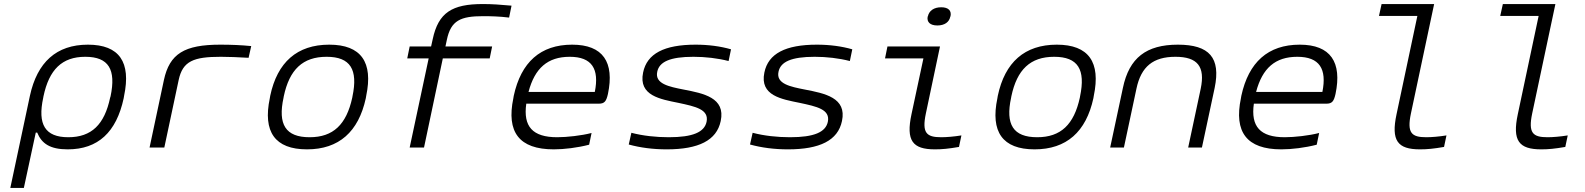

<svg xmlns="http://www.w3.org/2000/svg" viewBox="-20 -730 7840 950"><path d="M592 -244 594 -256C629 -422 571 -509 415 -509C259 -509 164 -422 128 -256L31 200H98L157 -74H164C186 -20 227 9 315 9C465 9 556 -76 592 -244ZM194 -247 195 -253C223 -386 287 -449 402 -449C518 -449 555 -386 527 -253L525 -247C497 -114 433 -51 318 -51C203 -51 165 -114 194 -247Z M1073 -449C1106 -449 1163 -447 1210 -444L1223 -502C1173 -507 1123 -509 1070 -509C892 -509 819 -464 791 -334L720 0H793L864 -334C884 -428 938 -449 1073 -449Z M1317 -256 1315 -244C1280 -78 1340 9 1499 9C1657 9 1754 -78 1790 -244L1792 -256C1827 -422 1767 -509 1609 -509C1450 -509 1352 -422 1317 -256ZM1383 -247 1384 -253C1412 -386 1478 -449 1596 -449C1714 -449 1752 -386 1724 -253L1723 -247C1694 -114 1629 -51 1512 -51C1393 -51 1354 -114 1383 -247Z M2371 -650C2405 -650 2452 -649 2499 -643L2511 -702C2456 -707 2415 -710 2369 -710C2217 -710 2149 -668 2121 -536L2113 -500H2007L1995 -441H2101L2007 0H2078L2171 -441H2403L2415 -500H2184L2191 -533C2211 -629 2259 -650 2371 -650Z M2988 -265C3021 -422 2964 -509 2811 -509C2654 -509 2558 -422 2522 -256L2520 -244C2485 -77 2548 9 2720 9C2772 9 2837 1 2895 -14L2907 -72C2857 -59 2785 -51 2737 -51C2615 -51 2568 -104 2584 -217H2943C2972 -217 2980 -230 2988 -265ZM2595 -275C2626 -393 2690 -449 2799 -449C2909 -449 2946 -389 2923 -275Z M3337 -221C3421 -203 3489 -189 3476 -127C3465 -76 3408 -51 3289 -51C3226 -51 3161 -58 3104 -73L3091 -15C3149 1 3212 9 3279 9C3436 9 3526 -35 3546 -131C3571 -247 3460 -268 3362 -287C3291 -301 3219 -315 3232 -375C3242 -424 3295 -449 3411 -449C3470 -449 3531 -442 3585 -428L3597 -486C3545 -501 3485 -509 3422 -509C3267 -509 3181 -465 3162 -371C3138 -256 3249 -239 3337 -221Z M3937 -221C4021 -203 4089 -189 4076 -127C4065 -76 4008 -51 3889 -51C3826 -51 3761 -58 3704 -73L3691 -15C3749 1 3812 9 3879 9C4036 9 4126 -35 4146 -131C4171 -247 4060 -268 3962 -287C3891 -301 3819 -315 3832 -375C3842 -424 3895 -449 4011 -449C4070 -449 4131 -442 4185 -428L4197 -486C4145 -501 4085 -509 4022 -509C3867 -509 3781 -465 3762 -371C3738 -256 3849 -239 3937 -221Z M4637 -51C4564 -51 4541 -72 4561 -168L4631 -500H4371L4359 -441H4549L4490 -165C4462 -34 4495 9 4606 9C4641 9 4673 6 4725 -3L4737 -60C4700 -54 4663 -51 4637 -51ZM4570 -648C4565 -621 4582 -604 4618 -604C4654 -604 4677 -621 4682 -648L4683 -649C4689 -677 4673 -694 4637 -694C4601 -694 4577 -677 4571 -649Z M4917 -256 4915 -244C4880 -78 4940 9 5099 9C5257 9 5354 -78 5390 -244L5392 -256C5427 -422 5367 -509 5209 -509C5050 -509 4952 -422 4917 -256ZM4983 -247 4984 -253C5012 -386 5078 -449 5196 -449C5314 -449 5352 -386 5324 -253L5323 -247C5294 -114 5229 -51 5112 -51C4993 -51 4954 -114 4983 -247Z M5536 -295 5473 0H5541L5603 -291C5626 -401 5686 -449 5796 -449C5905 -449 5944 -401 5921 -291L5859 0H5927L5990 -295C6021 -444 5964 -509 5808 -509C5652 -509 5567 -444 5536 -295Z M6588 -265C6621 -422 6564 -509 6411 -509C6254 -509 6158 -422 6122 -256L6120 -244C6085 -77 6148 9 6320 9C6372 9 6437 1 6495 -14L6507 -72C6457 -59 6385 -51 6337 -51C6215 -51 6168 -104 6184 -217H6543C6572 -217 6580 -230 6588 -265ZM6195 -275C6226 -393 6290 -449 6399 -449C6509 -449 6546 -389 6523 -275Z M7037 -51C6964 -51 6941 -72 6961 -168L7076 -710H6816L6803 -651H6993L6890 -165C6862 -34 6895 9 7006 9C7041 9 7073 6 7125 -3L7137 -60C7100 -54 7063 -51 7037 -51Z M7637 -51C7564 -51 7541 -72 7561 -168L7676 -710H7416L7403 -651H7593L7490 -165C7462 -34 7495 9 7606 9C7641 9 7673 6 7725 -3L7737 -60C7700 -54 7663 -51 7637 -51Z"/></svg>

Font: LT Wave Mono Light
Style: Italic
Weight: 300
Designer: Daniel Lyons
Version: Version 2.5 (Glyphs App)